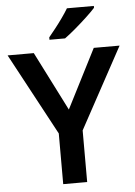

<svg xmlns="http://www.w3.org/2000/svg" viewBox="-61 -984 726 1030"><g transform="rotate(-5 301.5 -469.0)"><path d="M302 -396 464 -714H603L366 -278V0H237V-273L0 -714H141ZM484 -928Q467 -909 436.5 -880.5Q406 -852 373 -824Q340 -796 315 -778H231V-791Q246 -809 266.5 -835Q287 -861 306.5 -888.5Q326 -916 339 -938H484Z"/></g></svg>

Font: Noto Sans Meetei Mayek SemiBold
Style: Regular
Weight: 600
Designer: Monotype Design Team and Neelakash Kshetrimayum
Foundry: Monotype Imaging Inc.
Version: Version 2.002; ttfautohint (v1.8.4.7-5d5b)